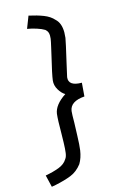

<svg xmlns="http://www.w3.org/2000/svg" viewBox="-175 -808 636 1033"><g transform="rotate(-15 143.5 -291.0)"><path d="M87 45Q95 35 98 14Q101 -7 102 -44.5Q103 -82 103 -94Q103 -167 107 -202Q114 -251 178 -293Q159 -304 144 -329Q129 -354 132 -381Q136 -414 159 -509Q162 -523 169.5 -555Q177 -587 179 -601Q180 -607 180 -618Q180 -629 176.5 -637.5Q173 -646 164 -654Q148 -664 121.5 -672.5Q95 -681 70 -685L96 -752Q142 -742 176.5 -728.5Q211 -715 231 -692Q259 -667 259 -615Q259 -605 257 -585Q254 -565 227 -449Q211 -381 211 -378Q205 -329 280 -329L274 -254Q194 -248 187 -196Q185 -178 185 -132Q184 -114 182.5 -61Q181 -8 177 20Q171 61 153 91Q126 126 90 140.5Q54 155 1 166Q-13 168 -21 170L-37 103Q7 95 39.5 82.5Q72 70 87 45Z"/></g></svg>

Font: Bellota
Style: Bold Italic
Weight: 700
Italic angle: -7.5°
Designer: Kemie Guaida
Foundry: Kemie Guaida
Version: Version 4.001